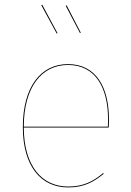

<svg xmlns="http://www.w3.org/2000/svg" viewBox="-20 -806 568 835"><path d="M230.1 -661.9 163.6 -785.6 159.5 -783.6 226.6 -660.1ZM331.3 -664 269.9 -782.8 265.8 -780.7 327.8 -662.3ZM453.8 -287.6C453.8 -424.5 399.1 -527.2 275.6 -527.2C155.6 -527.2 79.3 -426 79.3 -253.2C79.3 -85.2 156.7 9.1 276.4 9.1C343.4 9.1 385.8 -13 430.9 -50.1L428.8 -53.6C383.8 -15.7 341.1 5.2 276.4 5.2C160.8 5.2 84.1 -85.7 83.4 -251.4H452.7C453.7 -265.1 453.8 -273.6 453.8 -287.6ZM448.9 -255.1H83.4C83.9 -425 159.1 -523.4 275.8 -523.4C397 -523.4 449.8 -421.6 449.8 -288.4C449.8 -275.4 449.8 -267.6 448.9 -255.1Z"/></svg>

Font: Fira Sans Four
Style: Regular
Weight: 100
Designer: Carrois Corporate & Edenspiekermann AG
Foundry: Carrois Corporate GbR & Edenspiekermann AG
Version: Version 4.203;PS 004.203;hotconv 1.0.88;makeotf.lib2.5.64775